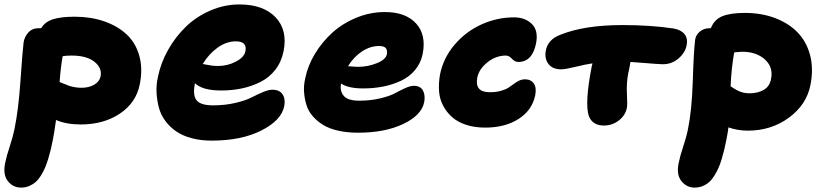

<svg xmlns="http://www.w3.org/2000/svg" viewBox="-48 -583 3705 864"><path d="M46.9 261.2Q10.7 261.2 -12.5 232.2Q-35.6 203.1 -24.9 150.9Q-18.6 119.1 -3.9 75Q10.7 30.8 17.1 -2Q35.2 -89.4 44.2 -220.7Q53.2 -352.1 58.1 -391.1Q61.5 -416.5 79.1 -436.3Q96.7 -456.1 126 -456.1H137.2Q154.3 -484.9 190.4 -496.3Q226.6 -507.8 287.1 -507.8Q359.9 -507.8 419.9 -487.3Q480 -466.8 521 -429Q562 -391.1 578.6 -333Q595.2 -274.9 581.1 -204.1Q564.9 -121.1 491.9 -72Q418.9 -22.9 314.9 -22.9Q251 -22.9 204.1 -43Q196.8 11.2 189.9 45.9Q185.1 70.3 180.7 88.9Q176.3 107.4 169.2 131.1Q162.1 154.8 154.5 172.1Q147 189.5 136 207.3Q125 225.1 112.3 236.1Q99.6 247.1 83 254.2Q66.4 261.2 46.9 261.2ZM273.9 -333Q251 -333 233.9 -330.1Q225.1 -279.8 220.2 -213.9Q225.6 -211.9 239.7 -206.1Q253.9 -200.2 262.7 -197Q271.5 -193.8 286.9 -190.9Q302.2 -188 317.9 -188Q352.1 -188 376 -201.9Q399.9 -215.8 404.8 -240.2Q411.6 -277.8 376.5 -305.4Q341.3 -333 273.9 -333Z M904.3 49.8Q855 49.8 814.2 38.8Q773.4 27.8 745.4 8.5Q717.3 -10.7 696.8 -37.8Q676.3 -64.9 667.5 -96.9Q658.7 -128.9 656.5 -165Q654.3 -201.2 663.1 -238.8Q675.8 -300.8 708.7 -359.1Q741.7 -417.5 788.6 -462.9Q835.4 -508.3 898.7 -535.6Q961.9 -563 1029.3 -563Q1136.7 -563 1191.9 -505.4Q1247.1 -447.8 1228 -352.1Q1218.3 -304.2 1190.7 -268.8Q1163.1 -233.4 1123.5 -213.9Q1084 -194.3 1040.3 -185.1Q996.6 -175.8 947.3 -175.8Q862.3 -175.8 829.1 -209V-207Q818.4 -154.3 836.7 -131.6Q855 -108.9 911.1 -108.9Q964.8 -108.9 1011.2 -119.9Q1057.6 -130.9 1083 -144Q1108.4 -157.2 1134.3 -168.2Q1160.2 -179.2 1177.2 -179.2Q1210 -179.2 1223.6 -158.4Q1237.3 -137.7 1231 -105Q1218.3 -41.5 1128.2 4.2Q1038.1 49.8 904.3 49.8ZM1013.2 -397Q971.2 -397 931.4 -368.7Q891.6 -340.3 864.3 -294.9Q869.1 -294.4 880.6 -292Q892.1 -289.6 905.3 -287.8Q918.5 -286.1 933.1 -286.1Q976.1 -286.1 1013.7 -305.9Q1051.3 -325.7 1056.2 -352.1Q1065.4 -397 1013.2 -397Z M1563 14.2Q1514.2 14.2 1474.1 5.1Q1434.1 -3.9 1406.7 -20.5Q1379.4 -37.1 1359.6 -59.8Q1339.8 -82.5 1331.3 -109.6Q1322.8 -136.7 1320.3 -167.5Q1317.9 -198.2 1325.7 -231Q1336.9 -287.1 1368.9 -340.3Q1400.9 -393.6 1447 -435.5Q1493.2 -477.5 1555.4 -503.2Q1617.7 -528.8 1684.1 -528.8Q1776.9 -528.8 1824 -477.8Q1871.1 -426.8 1854 -339.8Q1845.2 -297.9 1818.8 -266.8Q1792.5 -235.8 1754.4 -218.5Q1716.3 -201.2 1674.3 -193.1Q1632.3 -185.1 1585.9 -185.1Q1520 -185.1 1486.8 -207Q1480.5 -172.4 1499.3 -151.1Q1518.1 -129.9 1567.9 -129.9Q1619.6 -129.9 1663.1 -140.4Q1706.5 -150.9 1729.2 -163.3Q1752 -175.8 1774.9 -186.3Q1797.9 -196.8 1814 -196.8Q1844.2 -196.8 1855.5 -175.3Q1866.7 -153.8 1860.8 -123Q1849.1 -64.5 1766.6 -25.1Q1684.1 14.2 1563 14.2ZM1657.7 -376Q1617.7 -376 1580.6 -351.3Q1543.5 -326.7 1518.1 -285.2Q1551.8 -282.2 1563 -282.2Q1606.9 -282.2 1647.5 -298.6Q1688 -314.9 1692.9 -338.9Q1695.8 -357.9 1687.7 -366.9Q1679.7 -376 1657.7 -376Z M2135.3 -8.8Q2087.9 -8.8 2049.8 -21.2Q2011.7 -33.7 1986.8 -55.7Q1961.9 -77.6 1946 -107.7Q1930.2 -137.7 1927.7 -173.1Q1925.3 -208.5 1932.1 -248Q1947.3 -322.8 1997.6 -381.8Q2047.9 -440.9 2118.4 -472.9Q2189 -504.9 2265.1 -504.9Q2314.9 -504.9 2345.2 -475.3Q2375.5 -445.8 2364.3 -388.2Q2347.7 -304.2 2284.2 -304.2Q2268.6 -304.2 2255.6 -318.6Q2242.7 -333 2228.5 -333Q2183.1 -333 2145 -302.2Q2106.9 -271.5 2099.6 -232.9Q2087.4 -168 2156.2 -168Q2184.1 -168 2205.8 -174.1Q2227.5 -180.2 2240.5 -188.7Q2253.4 -197.3 2264.4 -205.6Q2275.4 -213.9 2287.8 -220Q2300.3 -226.1 2314.5 -226.1Q2340.8 -226.1 2354 -207.5Q2367.2 -189 2360.4 -153.8Q2346.2 -86.4 2285.4 -47.6Q2224.6 -8.8 2135.3 -8.8Z M2477.1 -271Q2438.5 -271 2419.9 -295.4Q2401.4 -319.8 2408.2 -356Q2418 -405.8 2474.1 -426.8Q2582 -470.2 2753.9 -470.2Q2878.4 -470.2 2981 -455.1Q3015.1 -449.7 3031.5 -430.4Q3047.9 -411.1 3042 -379.9Q3035.6 -346.2 3005.6 -320.1Q2975.6 -293.9 2934.1 -293.9Q2922.9 -293.9 2900.9 -295.7Q2878.9 -297.4 2845.9 -300Q2813 -302.7 2789.1 -304.2Q2784.2 -273.4 2778.8 -252Q2770.5 -208.5 2773.2 -159.2Q2775.9 -109.9 2772.9 -97.2Q2766.1 -63.5 2736.6 -40.8Q2707 -18.1 2669.9 -18.1Q2618.7 -18.1 2602.1 -60.1Q2582 -116.7 2615.2 -286.1L2618.2 -297.9Q2587.4 -293.5 2541.5 -282.2Q2495.6 -271 2477.1 -271Z M3078.1 261.2Q3042 261.2 3018.6 232.2Q2995.1 203.1 3005.9 150.9Q3012.2 119.1 3026.9 75Q3041.5 30.8 3047.9 -2Q3065.4 -86.9 3069.6 -219.7Q3073.7 -352.5 3080.1 -403.8Q3083 -425.8 3101.3 -440.9Q3119.6 -456.1 3146 -456.1H3150.9Q3166 -495.1 3202.4 -510Q3238.8 -524.9 3303.7 -524.9Q3378.9 -524.9 3440.4 -501.5Q3502 -478 3542 -436.3Q3582 -394.5 3597.7 -333.7Q3613.3 -272.9 3599.1 -201.2Q3582 -112.3 3502.4 -53.7Q3422.9 4.9 3317.9 4.9Q3271.5 4.9 3230 -9.8Q3227.5 12.2 3220.7 45.9Q3215.8 70.8 3211.4 89.1Q3207 107.4 3200 131.3Q3192.9 155.3 3185.3 172.4Q3177.7 189.5 3166.7 207.3Q3155.8 225.1 3143.3 236.1Q3130.9 247.1 3114.3 254.2Q3097.7 261.2 3078.1 261.2ZM3292 -350.1Q3285.2 -350.1 3272.7 -348.9Q3260.3 -347.7 3255.9 -347.2Q3243.2 -276.4 3239.7 -194.8Q3240.7 -193.8 3247.8 -189.5Q3254.9 -185.1 3256.8 -183.8Q3258.8 -182.6 3265.4 -178.7Q3272 -174.8 3275.4 -173.6Q3278.8 -172.4 3285.4 -169.7Q3292 -167 3297.1 -166Q3302.2 -165 3309.1 -164.1Q3315.9 -163.1 3322.8 -163.1Q3363.3 -163.1 3389.9 -179.2Q3416.5 -195.3 3421.9 -229Q3432.1 -281.2 3393.8 -315.7Q3355.5 -350.1 3292 -350.1Z"/></svg>

Font: Shantell Sans Irregular
Style: Italic
Weight: 800
Italic angle: -11.31°
Designer: Stephen Nixon, Anya Danilova, Shantell Martin
Foundry: Arrow Type
Version: Version 1.006;[9816181b4]